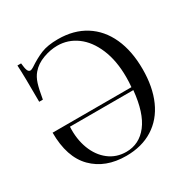

<svg xmlns="http://www.w3.org/2000/svg" viewBox="-164 -876 1031 1044"><g transform="rotate(-30 351.5 -354.0)"><path d="M650 -351Q650 -239 613.5 -157Q577 -75 506.5 -30.5Q436 14 338 14Q208 14 130.5 -64Q53 -142 53 -296H548Q551 -325 551 -358Q551 -461 519 -537Q487 -613 432.5 -653Q378 -693 311 -693Q267 -693 221 -676Q175 -659 147 -626Q128 -604 117.5 -571Q107 -538 97 -478H74Q74 -643 70 -708H93Q96 -676 101.5 -662.5Q107 -649 118 -649Q125 -649 138 -657Q184 -688 225.5 -705Q267 -722 332 -722Q431 -722 502.5 -677Q574 -632 612 -548.5Q650 -465 650 -351ZM549 -277H151Q147 -201 170.5 -139Q194 -77 240.5 -41Q287 -5 349 -5Q431 -5 483.5 -73Q536 -141 549 -277Z"/></g></svg>

Font: Playfair Display SC
Style: Regular
Weight: 400
Designer: Claus Eggers Sørensen
Foundry: Claus Eggers Sørensen
Version: Version 1.200; ttfautohint (v1.6)